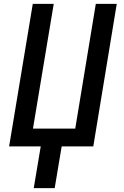

<svg xmlns="http://www.w3.org/2000/svg" viewBox="-20 -755 640 990"><path d="M154 215 190 0H27L149 -735H257L150 -92H368L474 -735H582L461 0H298L262 215Z"/></svg>

Font: Iosevka SS04 Semibold Extended
Style: Italic
Weight: 600
Width: 7
Italic angle: -9°
Monospace: yes
Designer: Belleve Invis
Foundry: Belleve Invis
Version: Version 19.0.0; ttfautohint (v1.8.4)